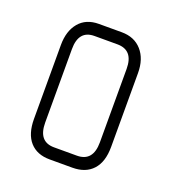

<svg xmlns="http://www.w3.org/2000/svg" viewBox="-85 -471 484 538"><g transform="rotate(20 156.5 -202.0)"><path d="M189 0H121Q83 0 62 -23.5Q41 -47 41 -92V-312Q41 -354 62 -379Q83 -404 121 -404H189Q227 -404 249 -379Q271 -354 271 -312V-92Q271 -47 249.5 -23.5Q228 0 189 0ZM237 -312Q237 -368 189 -368H121Q74 -368 74 -312V-93Q74 -36 121 -36H189Q237 -36 237 -93Z"/></g></svg>

Font: Chathura
Style: Regular
Weight: 400
Designer: Appaji Ambarisha Darbha
Foundry: Aditya Fonts
Version: Version 1.001 2016